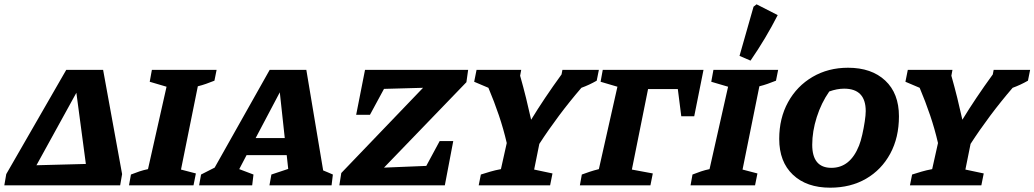

<svg xmlns="http://www.w3.org/2000/svg" viewBox="-58 -859 4795 890"><path d="M-38 0 -29 -52 249 -535H420L508 -52L499 0ZM296 -429 111 -93 340 -99Z M540 0 549 -50Q569 -58 588.5 -64.5Q608 -71 628 -75L714 -457L636 -480L646 -535H946L936 -485Q916 -477 897.5 -470.5Q879 -464 859 -459L781 -73L850 -55L839 0Z M1440 -69Q1452 -64 1463 -59.5Q1474 -55 1485 -50L1479 0H1191L1200 -50L1278 -76L1271 -140H1085L1051 -75Q1087 -62 1117 -50L1111 0H865L874 -50L937 -82L1192 -535H1362ZM1127 -219H1262L1239 -431Z M2104 -478 1722 -82 1918 -90 1980 -205H2043L2004 0H1515L1524 -57L1903 -452L1722 -447L1657 -327H1593L1634 -535H2112Z M2161 0 2171 -50Q2193 -57 2215 -63.5Q2237 -70 2264 -75L2291 -196Q2276 -261 2254.5 -324.5Q2233 -388 2206 -452L2140 -480L2151 -535H2358L2353 -508Q2368 -455 2380.5 -404.5Q2393 -354 2404 -304Q2465 -404 2545 -514L2549 -535H2718L2708 -485Q2673 -465 2637 -452Q2582 -388 2533 -322.5Q2484 -257 2442 -192L2418 -73L2503 -55L2492 0Z M3203 -535 3160 -320H3100L3084 -446H2946L2871 -73L2968 -55L2957 0H2630L2639 -50Q2658 -57 2676 -63Q2694 -69 2718 -75L2804 -457L2726 -480L2736 -535Z M3143 0 3152 -50Q3172 -58 3191.5 -64.5Q3211 -71 3231 -75L3317 -457L3239 -480L3249 -535H3549L3539 -485Q3519 -477 3500.5 -470.5Q3482 -464 3462 -459L3384 -73L3453 -55L3442 0ZM3421 -578 3370 -600 3435 -828 3449 -839 3547 -789Q3492 -681 3421 -578Z M3790 11Q3681 11 3617.5 -49Q3554 -109 3554 -215Q3554 -311 3595 -385.5Q3636 -460 3708.5 -502.5Q3781 -545 3873 -545Q3982 -545 4045.5 -485.5Q4109 -426 4109 -320Q4109 -221 4068.5 -146.5Q4028 -72 3956.5 -30.5Q3885 11 3790 11ZM3796 -81Q3883 -81 3924 -184Q3932 -204 3939 -235Q3946 -266 3950.5 -296Q3955 -326 3955 -344Q3955 -448 3855 -448Q3822 -448 3786 -435Q3749 -382 3728 -316Q3707 -250 3707 -188Q3707 -81 3796 -81Z M4160 0 4170 -50Q4192 -57 4214 -63.5Q4236 -70 4263 -75L4290 -196Q4275 -261 4253.5 -324.5Q4232 -388 4205 -452L4139 -480L4150 -535H4357L4352 -508Q4367 -455 4379.5 -404.5Q4392 -354 4403 -304Q4464 -404 4544 -514L4548 -535H4717L4707 -485Q4672 -465 4636 -452Q4581 -388 4532 -322.5Q4483 -257 4441 -192L4417 -73L4502 -55L4491 0Z"/></svg>

Font: Piazzolla SC
Style: Bold Italic
Weight: 700
Italic angle: -11.3°
Designer: Juan Pablo del Peral
Foundry: Huerta Tipografica
Version: Version 1.330